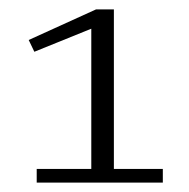

<svg xmlns="http://www.w3.org/2000/svg" viewBox="-20 -718 402 408"><path d="M58 -359H174V-657L53 -608L41 -633L184 -698H222V-359H326V-330H58Z"/></svg>

Font: IBM Plex Serif Light
Style: Regular
Weight: 300
Designer: Mike Abbink, Paul van der Laan, Pieter van Rosmalen
Foundry: Bold Monday
Version: Version 3.001